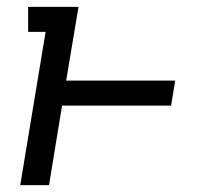

<svg xmlns="http://www.w3.org/2000/svg" viewBox="-20 -540 640 560"><path d="M39 0 113 -447H62V-520H209L173 -305H491L479 -232H161L123 0Z"/></svg>

Font: Iosevka HT Extended
Style: Italic
Weight: 400
Width: 7
Italic angle: -9°
Monospace: yes
Designer: Belleve Invis
Foundry: Belleve Invis
Version: Version 32.3.0; ttfautohint (v1.8.4)